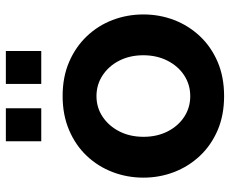

<svg xmlns="http://www.w3.org/2000/svg" viewBox="-84 -680 774 646"><g transform="rotate(-90 303.0 -357.0)"><path d="M302.6 10Q238.6 10 187.9 -11.7Q137.2 -33.5 101.6 -71.4Q65.9 -109.4 47.1 -158.3Q28.3 -207.2 28.3 -261.4Q28.3 -316.1 47.1 -365.2Q65.9 -414.4 101.6 -452.1Q137.2 -489.8 188.2 -511.5Q239.2 -533.3 302.9 -533.3Q367 -533.3 417.5 -511.5Q468 -489.8 503.9 -452.1Q539.9 -414.4 558.7 -365.2Q577.4 -316.1 577.4 -261.4Q577.4 -207.2 558.7 -158.3Q539.9 -109.4 504.2 -71.4Q468.5 -33.5 417.8 -11.7Q367 10 302.6 10ZM165.7 -260.9Q165.7 -215.4 184 -179.7Q202.3 -144.1 233.2 -124Q264.1 -103.9 302.6 -103.9Q341.1 -103.9 372.3 -124.2Q403.5 -144.6 421.8 -180.5Q440.1 -216.5 440.1 -261.9Q440.1 -307.3 421.8 -343Q403.5 -378.6 372.2 -399Q341 -419.4 302.6 -419.4Q264.1 -419.4 233.1 -398.7Q202.1 -378 183.9 -342.4Q165.7 -306.8 165.7 -260.9ZM150.8 -605.2V-724.3H261.8V-605.2ZM343.5 -605.2V-724.3H454.4V-605.2Z"/></g></svg>

Font: Raleway Thin
Style: Regular
Weight: 100
Designer: Matt McInerney, Pablo Impallari, Rodrigo Fuenzalida
Foundry: Matt McInerney, Pablo Impallari, Rodrigo Fuenzalida
Version: Version 4.026